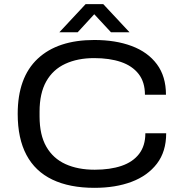

<svg xmlns="http://www.w3.org/2000/svg" viewBox="-20 -890 879 922"><path d="M434 12Q314 12 231.5 -27.5Q149 -67 107 -146Q65 -225 65 -343Q65 -518 161 -608Q257 -698 433 -698Q535 -698 612.5 -669Q690 -640 733.5 -581.5Q777 -523 777 -435H676Q676 -496 645.5 -535Q615 -574 560.5 -592.5Q506 -611 432 -611Q353 -611 293.5 -583.5Q234 -556 202 -499Q170 -442 170 -354V-331Q170 -242 202.5 -185.5Q235 -129 294.5 -102Q354 -75 435 -75Q509 -75 563.5 -93.5Q618 -112 648 -151Q678 -190 678 -250H778Q778 -162 733.5 -104Q689 -46 612 -17Q535 12 434 12ZM265 -735 391 -870H476L602 -735H513L410 -846H455L353 -735Z"/></svg>

Font: Archivo SemiExpanded
Style: Regular
Weight: 400
Width: 6
Designer: Hector Gatti
Foundry: Omnibus-Type
Version: Version 2.001